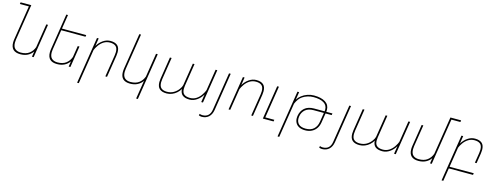

<svg xmlns="http://www.w3.org/2000/svg" viewBox="-22 -1721 7482 2904"><g transform="rotate(15 3718.5 -268.5)"><path d="M528.3 -528.3 444.8 0H418L431.6 -85.4Q400.4 -40 351.3 -15.1Q302.2 9.8 237.3 9.8Q87.4 9.8 87.4 -134.3Q87.4 -161.1 92.3 -190.4L176.3 -723.1H35.6L39.6 -750H207L203.1 -723.1H202.6L118.2 -189.5Q114.3 -161.1 114.3 -141.6Q114.3 -76.2 147 -46.4Q179.7 -16.6 237.3 -16.6Q319.8 -16.6 370.4 -55.2Q420.9 -93.8 442.9 -156.7L501.5 -528.3Z M693.4 -189.5Q689.5 -161.1 689.5 -141.6Q689.5 -76.2 722.2 -46.4Q754.9 -16.6 812.5 -16.6Q895 -16.6 945.6 -55.2Q996.1 -93.8 1018.1 -156.7L1045.9 -334.5H1072.8L1020 0H993.2L1006.8 -85.4Q975.6 -40 926.5 -15.1Q877.4 9.8 812.5 9.8Q662.6 9.8 662.6 -134.3Q662.6 -161.1 667.5 -190.4L755.4 -750H781.7L746.6 -528.3H1126.5L1122.6 -501.5H742.7Z M1333.5 -413.6Q1305.2 -373 1292 -338.4L1206.1 203.1H1179.7L1295.4 -528.3H1321.8L1302.7 -405.8Q1336.9 -463.9 1391.1 -501Q1445.3 -538.1 1505.4 -538.1Q1578.6 -538.1 1615.7 -504.6Q1652.8 -471.2 1652.8 -398.9Q1652.8 -374.5 1648.4 -344.2L1593.8 0H1567.4L1622.1 -344.2Q1626.5 -373 1626.5 -395.5Q1626.5 -459.5 1595 -485.8Q1563.5 -512.2 1505.4 -512.2Q1451.2 -512.2 1407.7 -485.1Q1364.3 -458 1333.5 -413.6Z M2104 203.1 2149.9 -85.4Q2118.7 -40 2069.6 -15.1Q2020.5 9.8 1955.6 9.8Q1805.7 9.8 1805.7 -134.3Q1805.7 -161.1 1810.5 -190.4L1898.9 -750H1925.3L1836.4 -189.5Q1832.5 -161.1 1832.5 -141.6Q1832.5 -76.2 1865.2 -46.4Q1897.9 -16.6 1955.6 -16.6Q2038.1 -16.6 2088.6 -55.2Q2139.2 -93.8 2161.1 -156.7L2219.7 -528.3H2246.6L2130.9 203.1Z M3059.1 -118.2Q3088.9 -163.1 3099.6 -194.3L3152.3 -528.3H3179.2L3095.7 0H3068.8L3088.4 -124.5Q3054.7 -64.9 3000.7 -27.6Q2946.8 9.8 2885.7 9.8Q2814 9.8 2776.4 -20.3Q2738.8 -50.3 2735.8 -115.2Q2715.3 -79.6 2683.3 -51.3Q2651.4 -22.9 2611.1 -6.6Q2570.8 9.8 2527.3 9.8Q2454.1 9.8 2416.5 -23.7Q2378.9 -57.1 2378.9 -129.4Q2378.9 -154.3 2383.3 -184.1L2437.5 -528.3H2463.9L2409.7 -184.1Q2405.3 -155.8 2405.3 -132.8Q2405.3 -69.3 2436.8 -42.7Q2468.3 -16.1 2525.4 -16.1Q2584.5 -16.1 2630.1 -42.5Q2675.8 -68.8 2706.5 -110.8Q2733.9 -147.9 2740.2 -176.8L2795.9 -528.3H2822.3L2766.6 -174.3Q2762.7 -151.4 2762.7 -127.9Q2762.7 -66.9 2794.9 -41.5Q2827.1 -16.1 2885.7 -16.1Q2940.9 -16.1 2984.9 -44.2Q3028.8 -72.3 3059.1 -118.2Z M3362.8 -528.3H3389.2L3295.9 63Q3284.2 135.3 3241.5 174.3Q3198.7 213.4 3132.8 213.4Q3109.9 213.4 3086.4 203.6L3091.8 178.2Q3113.8 187 3136.7 187Q3192.9 187 3226.3 156.2Q3259.8 125.5 3269 64Z M3618.2 -413.6Q3589.8 -373 3576.7 -338.4L3522.9 0H3496.6L3580.1 -528.3H3606.4L3587.4 -405.8Q3621.6 -463.9 3675.8 -501Q3730 -538.1 3790 -538.1Q3863.3 -538.1 3900.4 -504.6Q3937.5 -471.2 3937.5 -398.9Q3937.5 -374.5 3933.1 -344.2L3878.4 0H3852.1L3906.7 -344.2Q3911.1 -373 3911.1 -395.5Q3911.1 -459.5 3879.6 -485.8Q3848.1 -512.2 3790 -512.2Q3735.8 -512.2 3692.4 -485.1Q3648.9 -458 3618.2 -413.6Z M4206.1 -26.9 4201.7 0H4033.7L4117.2 -528.3H4144L4064.9 -26.9Z M4929.7 -320.3 4928.7 -315.4 4906.2 -173.8Q4897.9 -120.1 4870.4 -79.3Q4842.8 -38.6 4798.3 -16.1Q4753.9 6.3 4695.8 6.3Q4639.2 6.3 4601.3 -12.9Q4563.5 -32.2 4545.2 -65.7Q4526.9 -99.1 4526.9 -141.1Q4526.9 -159.7 4529.3 -173.8Q4542 -253.9 4595.9 -300.8Q4649.9 -347.7 4743.7 -347.7H4907.7Q4909.7 -359.4 4909.7 -373.5Q4909.7 -443.4 4852.3 -477.8Q4794.9 -512.2 4692.9 -512.2Q4644.5 -512.2 4600.6 -498.3Q4556.6 -484.4 4523.4 -461.9Q4490.2 -439.5 4472.2 -413.6Q4444.3 -374.5 4430.7 -338.4L4344.7 203.1H4318.4L4434.1 -528.3H4460.4L4441.4 -405.8Q4463.4 -442.9 4502.2 -473.1Q4541 -503.4 4590.6 -520.8Q4640.1 -538.1 4692.9 -538.1Q4807.6 -538.1 4871.8 -496.6Q4936 -455.1 4936 -376Q4936 -360.8 4934.1 -347.2H5030.3L5025.9 -320.3ZM4879.9 -173.8 4903.3 -320.3H4902.3V-321.3H4743.7Q4659.7 -321.3 4613 -280.8Q4566.4 -240.2 4555.7 -173.8Q4553.2 -155.8 4553.2 -142.6Q4553.2 -85.9 4588.9 -53Q4624.5 -20 4696.8 -20Q4778.8 -20 4824 -62.5Q4869.1 -105 4879.9 -173.8Z M5246.6 -528.3H5272.9L5179.7 63Q5168 135.3 5125.2 174.3Q5082.5 213.4 5016.6 213.4Q4993.7 213.4 4970.2 203.6L4975.6 178.2Q4997.6 187 5020.5 187Q5076.7 187 5110.1 156.2Q5143.6 125.5 5152.8 64Z M6078.6 -118.2Q6108.4 -163.1 6119.1 -194.3L6171.9 -528.3H6198.7L6115.2 0H6088.4L6107.9 -124.5Q6074.2 -64.9 6020.3 -27.6Q5966.3 9.8 5905.3 9.8Q5833.5 9.8 5795.9 -20.3Q5758.3 -50.3 5755.4 -115.2Q5734.9 -79.6 5702.9 -51.3Q5670.9 -22.9 5630.6 -6.6Q5590.3 9.8 5546.9 9.8Q5473.6 9.8 5436 -23.7Q5398.4 -57.1 5398.4 -129.4Q5398.4 -154.3 5402.8 -184.1L5457 -528.3H5483.4L5429.2 -184.1Q5424.8 -155.8 5424.8 -132.8Q5424.8 -69.3 5456.3 -42.7Q5487.8 -16.1 5544.9 -16.1Q5604 -16.1 5649.7 -42.5Q5695.3 -68.8 5726.1 -110.8Q5753.4 -147.9 5759.8 -176.8L5815.4 -528.3H5841.8L5786.1 -174.3Q5782.2 -151.4 5782.2 -127.9Q5782.2 -66.9 5814.5 -41.5Q5846.7 -16.1 5905.3 -16.1Q5960.4 -16.1 6004.4 -44.2Q6048.3 -72.3 6078.6 -118.2Z M6933.6 -723.1H6792.5L6678.2 0H6651.4L6665 -85.4Q6633.8 -40 6584.7 -15.1Q6535.6 9.8 6470.7 9.8Q6320.8 9.8 6320.8 -134.3Q6320.8 -161.1 6325.7 -190.4L6378.9 -528.3H6405.3L6351.6 -189.5Q6347.7 -161.1 6347.7 -141.6Q6347.7 -76.2 6380.4 -46.4Q6413.1 -16.6 6470.7 -16.6Q6553.2 -16.6 6603.8 -55.2Q6654.3 -93.8 6676.3 -156.7L6770 -750H6937.5Z M7360.4 -398.9Q7360.4 -374.5 7356 -344.2L7330.6 -185.5H7304.2L7329.6 -344.2Q7334 -373.5 7334 -396.5Q7334 -460 7302.5 -486.1Q7271 -512.2 7212.9 -512.2Q7158.7 -512.2 7115.2 -485.1Q7071.8 -458 7041 -413.6Q7012.7 -373 6999.5 -338.4L6950.2 -26.9H7329.1L7324.7 0H6945.8L6913.6 203.1H6886.7L7002.4 -528.3H7029.3L7010.3 -405.8Q7044.4 -463.9 7098.6 -501Q7152.8 -538.1 7212.9 -538.1Q7286.1 -538.1 7323.2 -504.6Q7360.4 -471.2 7360.4 -398.9Z"/></g></svg>

Font: Mardoto Thin
Style: Italic
Weight: 250
Italic angle: -12°
Designer: Christian Robertson, Vahan Hovhannisyan
Foundry: Google
Version: Version 1.000